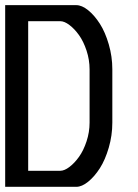

<svg xmlns="http://www.w3.org/2000/svg" viewBox="-20 -722 535 742"><path d="M414.1 -454.1V-248Q414.1 -198.7 400.4 -151.6Q386.7 -104.5 366 -72Q345.2 -39.6 320.8 -19.8Q296.4 0 274.9 0H0V-702.1H274.9Q296.4 -702.1 320.8 -682.4Q345.2 -662.6 366 -630.1Q386.7 -597.7 400.4 -550.5Q414.1 -503.4 414.1 -454.1ZM326.2 -248V-454.1Q326.2 -490.7 314.5 -526.4Q302.7 -562 285.4 -586.2Q268.1 -610.4 248.5 -625.2Q229 -640.1 212.9 -640.1H88.9V-62H212.9Q229 -62 248.5 -76.9Q268.1 -91.8 285.4 -116Q302.7 -140.1 314.5 -175.8Q326.2 -211.4 326.2 -248Z"/></svg>

Font: Favorite Color
Style: Regular
Weight: 400
Designer: Bryce Wilner
Version: Version 1.000;PS 1.0;hotconv 16.6.51;makeotf.lib2.5.65220 DE